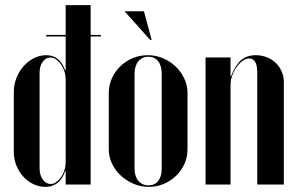

<svg xmlns="http://www.w3.org/2000/svg" viewBox="-20 -719 1160 748"><path d="M235.8 -22V0H333.2V-699H235.8V-473.8V-445.2H233.8Q223 -475.8 204.4 -489.9Q185.8 -504 160.5 -504Q135.2 -504 112.2 -492.4Q89.2 -480.8 71.9 -461.1Q54.5 -441.5 44.1 -415.5Q33.8 -389.5 33.8 -360.2V-126.5Q33.8 -98.8 43.8 -74.2Q53.8 -49.8 70.4 -31.2Q87 -12.8 109.6 -1.9Q132.2 9 156.8 9Q183.5 9 203 -5.5Q222.5 -20 233.8 -52.2H235.8ZM235.8 -409V-85.5Q235.8 -70.5 230.9 -55.5Q226 -40.5 217.5 -28.5Q209 -16.5 198.5 -9.4Q188 -2.2 177.2 -2.2Q159 -2.2 146.6 -19.8Q134.2 -37.2 134.2 -62.8V-436Q134.2 -461.2 146.4 -478.1Q158.5 -495 176.5 -495Q187.8 -495 198.2 -487.9Q208.8 -480.8 217.2 -468.8Q225.8 -456.8 230.8 -441.1Q235.8 -425.5 235.8 -409ZM159.8 -577H373V-583H159.8Z M555.8 -504Q586.8 -504 615 -492.1Q643.3 -480.1 664.3 -459.9Q685.2 -439.8 697.9 -413.3Q710.5 -386.9 710.5 -357.2V-137Q710.5 -107.5 698.6 -80.7Q686.7 -53.9 666.1 -34.1Q645.5 -14.2 618 -2.6Q590.5 9 560 9Q528.2 9 500.3 -3Q472.3 -15 450.8 -34.9Q429.2 -54.8 416.5 -81.1Q403.8 -107.4 403.8 -137V-357.2Q403.8 -386.7 415.7 -413.5Q427.7 -440.2 448.5 -460.5Q469.2 -480.8 496.9 -492.4Q524.5 -504 555.8 -504ZM557.8 -498Q533.2 -498 518.8 -479.9Q504.2 -461.8 504.2 -431.5V-62.8Q504.2 -32.5 518.8 -14.8Q533.3 3 558.5 3Q583 3 596.5 -14.2Q610 -31.5 610 -62.8V-431.5Q610 -462.8 596.1 -480.4Q582.2 -498 557.8 -498ZM564.8 -563.8 465.2 -675.2H540.8L570.8 -563.8Z M880.2 -422.2H878.2V-452.2V-495H780.8V0H878.2V-389.5Q878.2 -407 884.8 -424.9Q891.2 -442.8 901.6 -457.5Q912 -472.2 924.9 -481.8Q937.8 -491.2 950.5 -491.2Q966 -491.2 974.1 -477.9Q982.2 -464.5 982.2 -437.2V0H1085.8V-399.8Q1085.8 -421.5 1077.2 -440.8Q1068.8 -460 1054.1 -474.1Q1039.5 -488.2 1019.2 -496.1Q999 -504 976.2 -504Q941.8 -504 919.4 -484.8Q897 -465.5 880.2 -422.2Z"/></svg>

Font: Moniqa Black
Style: Regular
Weight: 900
Designer: Rajesh Rajput
Foundry: Rajesh Rajput
Version: Version 1.000